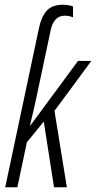

<svg xmlns="http://www.w3.org/2000/svg" viewBox="-20 -787 404 807"><path d="M53 0 93 -189 164 -276 207 0H261L209 -321L364 -531H308L108 -260H106Q114 -293 120.5 -321Q127 -349 133 -377L193 -660Q206 -721 252 -721Q271 -721 287 -714V-760Q268 -767 244 -767Q199 -767 176.5 -742Q154 -717 144 -670L2 0Z"/></svg>

Font: Noto Sans Display Condensed Light
Style: Italic
Weight: 300
Width: 3
Designer: Monotype Design team
Foundry: Monotype Imaging Inc.
Version: 1.000